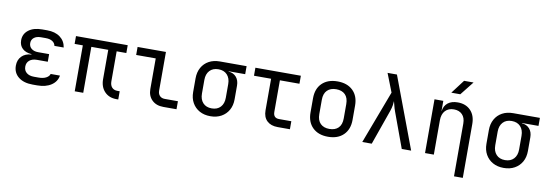

<svg xmlns="http://www.w3.org/2000/svg" viewBox="-66 -1270 5532 1934"><g transform="rotate(10 2700.0 -302.5)"><path d="M326 7H279Q187 7 133.5 -36Q80 -79 80 -152Q80 -211 116 -248Q152 -285 215 -289V-293Q156 -297 122 -328.5Q88 -360 88 -413Q88 -478 139.5 -517.5Q191 -557 279 -557H329Q411 -557 462 -519Q513 -481 523 -415H428Q423 -444 397 -460.5Q371 -477 329 -477H279Q235 -477 209 -456.5Q183 -436 183 -401Q183 -366 208.5 -345Q234 -324 277 -324H390V-246H279Q231 -246 203 -222.5Q175 -199 175 -159Q175 -119 203 -96Q231 -73 279 -73H326Q373 -73 403 -89Q433 -105 440 -130H535Q525 -67 469 -30Q413 7 326 7Z M1136 5Q1060 5 1014.5 -43Q969 -91 969 -170V-470H796V0H709V-470H625V-550H1154V-470H1055V-164Q1055 -123 1075.5 -101Q1096 -79 1131 -79H1155V5Z M1615 0Q1542 0 1498.5 -42.5Q1455 -85 1455 -155V-468H1255V-550H1545V-155Q1545 -121 1564 -101.5Q1583 -82 1615 -82H1750V0Z M2097 10Q2033 10 1985.5 -16.5Q1938 -43 1911.5 -90Q1885 -137 1885 -200V-340Q1885 -403 1911.5 -450.5Q1938 -498 1985.5 -524Q2033 -550 2097 -550H2370V-468H2201V-465Q2251 -461 2280 -427.5Q2309 -394 2309 -340V-200Q2309 -137 2282.5 -90Q2256 -43 2208.5 -16.5Q2161 10 2097 10ZM2097 -70Q2154 -70 2186.5 -105Q2219 -140 2219 -200V-340Q2219 -400 2186.5 -435Q2154 -470 2097 -470Q2040 -470 2007.5 -435Q1975 -400 1975 -340V-200Q1975 -140 2007.5 -105Q2040 -70 2097 -70Z M2785 0Q2714 0 2674.5 -38Q2635 -76 2635 -145V-468H2460V-550H2925V-468H2725V-145Q2725 -82 2785 -82H2910V0Z M3300 8Q3200 8 3142.5 -48.5Q3085 -105 3085 -202V-348Q3085 -446 3142.5 -502Q3200 -558 3300 -558Q3400 -558 3457.5 -502Q3515 -446 3515 -349V-202Q3515 -105 3457.5 -48.5Q3400 8 3300 8ZM3300 -72Q3359 -72 3392 -105Q3425 -138 3425 -202V-348Q3425 -412 3392 -445Q3359 -478 3300 -478Q3242 -478 3208.5 -445Q3175 -412 3175 -348V-202Q3175 -138 3208.5 -105Q3242 -72 3300 -72Z M3650 0 3854 -541 3780 -730H3876L4150 0H4054L3923 -357Q3910 -392 3904 -419Q3898 -446 3893 -461Q3893 -446 3889 -419Q3885 -392 3873 -357L3747 0Z M4292 0V-550H4382V-445H4383Q4390 -500 4428 -530Q4466 -560 4529 -560Q4612 -560 4661 -509Q4710 -458 4710 -370V180H4620V-360Q4620 -419 4588.5 -451.5Q4557 -484 4503 -484Q4447 -484 4414.5 -449Q4382 -414 4382 -350V0ZM4447 -645 4553 -785H4650L4539 -645Z M5097 10Q5033 10 4985.5 -16.5Q4938 -43 4911.5 -90Q4885 -137 4885 -200V-340Q4885 -403 4911.5 -450.5Q4938 -498 4985.5 -524Q5033 -550 5097 -550H5370V-468H5201V-465Q5251 -461 5280 -427.5Q5309 -394 5309 -340V-200Q5309 -137 5282.5 -90Q5256 -43 5208.5 -16.5Q5161 10 5097 10ZM5097 -70Q5154 -70 5186.5 -105Q5219 -140 5219 -200V-340Q5219 -400 5186.5 -435Q5154 -470 5097 -470Q5040 -470 5007.5 -435Q4975 -400 4975 -340V-200Q4975 -140 5007.5 -105Q5040 -70 5097 -70Z"/></g></svg>

Font: JetBrainsMono NF
Style: Regular
Weight: 400
Designer: Philipp Nurullin, Konstantin Bulenkov
Foundry: JetBrains
Version: Version 2.251; ttfautohint (v1.8.3);Nerd Fonts 2.2.2